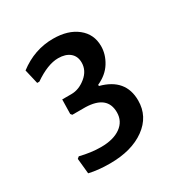

<svg xmlns="http://www.w3.org/2000/svg" viewBox="-103 -784 515 544"><g transform="rotate(-30 154.0 -512.5)"><path d="M220.5 -682.5C200.8 -698.2 174.7 -706 142 -706C101.3 -706 64 -693 30 -667L41 -620H48C78 -640.7 104.3 -651 127 -651C143 -651 155.7 -647.2 165 -639.5C174.3 -631.8 179 -621 179 -607C179 -589.7 171.5 -574.8 156.5 -562.5C141.5 -550.2 125.7 -544 109 -544H79L78 -497L82 -492H125C171.7 -490.7 195 -471.7 195 -435C195 -415.7 187.2 -400.3 171.5 -389C155.8 -377.7 134.3 -372 107 -372C85.7 -372 63 -375 39 -381L33 -376L38 -326C57.3 -321.3 80 -319 106 -319C153.3 -319 191.5 -329.5 220.5 -350.5C249.5 -371.5 264 -399.3 264 -434C264 -481.3 238.7 -511.7 188 -525V-529C208.7 -538.3 224.2 -551.3 234.5 -568C244.8 -584.7 250 -602 250 -620C250 -646 240.2 -666.8 220.5 -682.5Z"/></g></svg>

Font: Alegreya Sans SC
Style: Regular
Weight: 400
Designer: Juan Pablo del Peral
Foundry: Huerta Tipografica
Version: Version 1.000;PS 001.000;hotconv 1.0.70;makeotf.lib2.5.58329